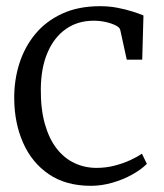

<svg xmlns="http://www.w3.org/2000/svg" viewBox="-20 -590 532 621"><path d="M26 -271Q25.5 -330.5 42.5 -384.2Q59.5 -438 94 -479.8Q128.5 -521.5 181 -545.8Q233.5 -570 304 -570Q333 -570 360.2 -564.8Q387.5 -559.5 409.2 -552.5Q431 -545.5 444 -540L440 -397H390L369 -493Q367.5 -501 354.2 -507.8Q341 -514.5 322 -518.8Q303 -523 283 -523Q231.5 -523 193.2 -496.2Q155 -469.5 133.8 -420Q112.5 -370.5 112 -302Q111.5 -237 125.2 -188.8Q139 -140.5 163.5 -109.2Q188 -78 221 -62.5Q254 -47 292 -47Q322.5 -47 350.5 -54.2Q378.5 -61.5 401.2 -72Q424 -82.5 439 -93L455 -60Q436.5 -41.5 407.2 -25.2Q378 -9 343.2 1Q308.5 11 274 11Q193 11 138 -26.5Q83 -64 54.8 -128Q26.5 -192 26 -271Z"/></svg>

Font: Merriweather 7pt Light
Style: Regular
Weight: 300
Designer: Eben Sorkin
Foundry: Eben Sorkin
Version: Version 2.200;gftools[0.9.31]